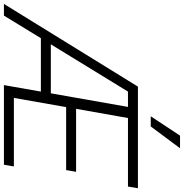

<svg xmlns="http://www.w3.org/2000/svg" viewBox="-23 -962 960 1003"><g transform="rotate(90 457.5 -460.0)"><path d="M572 -648 524 -377H853L844 -325H515L467 -52H825L816 0H400L434 -193H155L37 0H-24L408 -700H939L930 -648ZM514 -648H434L187 -245H443ZM664 -920H730L616 -767H563Z"/></g></svg>

Font: Chakra Petch Light
Style: Italic
Weight: 300
Italic angle: -10°
Designer: Katatrad Aksorn Co.,Ltd.
Foundry: Cadson Demak Co.,Ltd.
Version: Version 1.000; ttfautohint (v1.6)